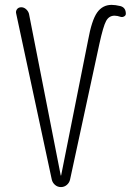

<svg xmlns="http://www.w3.org/2000/svg" viewBox="-20 -760 540 780"><path d="M190.4 -30.3 45.9 -704.1Q43 -713.9 48.8 -722.2Q54.7 -730.5 66.4 -730.5Q77.1 -730.5 85.9 -722.7Q94.7 -714.8 97.7 -704.1L226.6 -47.9Q226.6 -46.9 227.5 -46.9Q228.5 -46.9 228.5 -47.9L337.9 -596.7Q352.5 -677.7 374.5 -709Q396.5 -740.2 433.6 -740.2Q448.2 -740.2 468.8 -735.4Q491.2 -729.5 491.2 -704.1Q491.2 -697.3 484.4 -693.4Q477.5 -689.5 470.7 -691.4Q456.1 -696.3 445.3 -696.3Q422.9 -696.3 411.1 -674.8Q399.4 -653.3 383.8 -582L264.6 -30.3Q261.7 -17.6 251.5 -8.8Q241.2 0 227.5 0Q213.9 0 203.6 -8.8Q193.4 -17.6 190.4 -30.3Z"/></svg>

Font: Rounded-X Mgen+ 1mn light
Style: Regular
Weight: 200
Designer: [Source Han Sans]
Ryoko NISHIZUKA  (kana & ideographs); Paul D. Hunt (Latin, Greek & Cyrillic); Wenlong ZHANG  (bopomofo
Version: Version 1.059.20150602